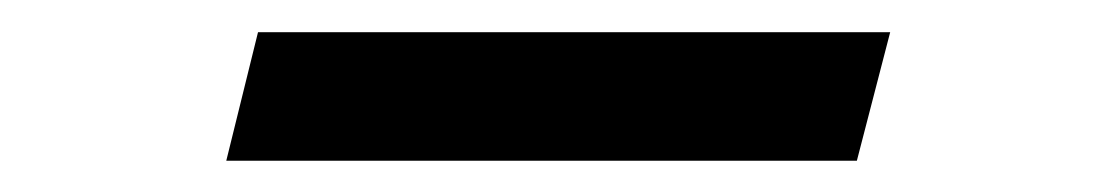

<svg xmlns="http://www.w3.org/2000/svg" viewBox="-20 -469 704 121"><path d="M142.6 -448.7H541L520 -367.7H122.6Z"/></svg>

Font: Metamorphous
Style: Regular
Weight: 400
Designer: James Grieshaber
Foundry: James Grieshaber
Version: Version 1.001